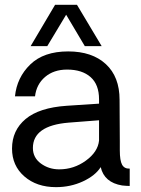

<svg xmlns="http://www.w3.org/2000/svg" viewBox="-20 -770 584 795"><path d="M253.9 -709 175.8 -579.1H106.9L208 -750H298.8L400.9 -579.1H331.1ZM476.1 -147Q476.1 -105 485.6 -87.9Q495.1 -70.8 517.1 -71.8V0Q505.9 0 485.8 -2Q411.6 -14.2 397 -78.1Q375 -43 323.5 -19Q272 4.9 211.9 4.9Q131.8 4.9 80.8 -39.6Q29.8 -84 29.8 -154.8Q29.8 -230 85.9 -277.1Q142.1 -324.2 255.9 -332L390.1 -340.8V-358.9Q390.1 -419.9 355 -450.9Q319.8 -481.9 257.8 -481.9Q202.6 -481.9 166.7 -451.4Q130.9 -420.9 125 -371.1H42Q49.8 -449.2 105.5 -503.2Q161.1 -557.1 262.2 -557.1Q361.3 -557.1 418.2 -504.6Q475.1 -452.1 475.1 -356.9Q475.1 -316.9 475.6 -268.1Q476.1 -219.2 476.1 -185.1Q476.1 -150.9 476.1 -147ZM390.1 -188V-272L264.2 -262.2Q116.2 -250 116.2 -157.2Q116.2 -117.2 149.2 -93Q182.1 -68.8 225.1 -68.8Q286.1 -68.8 335.7 -105Q385.3 -141.1 390.1 -188Z"/></svg>

Font: ø
Style: ø
Weight: 400
Designer: Samuel Oakes
Foundry: Samuel Oakes
Version: Version 1.000;PS 001.000;hotconv 1.0.88;makeotf.lib2.5.64775